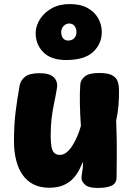

<svg xmlns="http://www.w3.org/2000/svg" viewBox="-20 -913 662 947"><path d="M222 13Q178 13 145.5 -3.5Q113 -20 91.5 -50.5Q70 -81 59.5 -123.5Q49 -166 49 -217Q49 -297 57 -361.5Q65 -426 77 -492Q81 -515 102.5 -533.5Q124 -552 175 -552Q225 -552 245.5 -531.5Q266 -511 261 -479Q254 -437 246.5 -402Q239 -367 234.5 -329.5Q230 -292 230 -242Q230 -209 234 -188.5Q238 -168 248 -158.5Q258 -149 275 -149Q293 -149 308.5 -161.5Q324 -174 337 -194.5Q350 -215 361 -240.5Q372 -266 379 -292Q375 -348 374 -402.5Q373 -457 376 -497Q378 -520 399 -536.5Q420 -553 469 -553Q514 -553 534.5 -541Q555 -529 561 -509.5Q567 -490 567 -468Q567 -450 566.5 -431.5Q566 -413 564.5 -394Q563 -375 560 -356Q557 -337 553 -318Q557 -211 556 -147.5Q555 -84 555 -39Q555 -9 531 2.5Q507 14 460 14Q417 14 399.5 -2Q382 -18 382 -34Q382 -44 384 -55.5Q386 -67 388 -82Q390 -97 389 -116Q382 -98 371 -76Q360 -54 341.5 -33.5Q323 -13 294 0Q265 13 222 13ZM306 -617Q230 -617 192 -657Q154 -697 156 -755Q158 -789 178.5 -820.5Q199 -852 236 -872.5Q273 -893 324 -893Q377 -893 412 -873.5Q447 -854 464.5 -822.5Q482 -791 482 -755Q482 -697 439.5 -657Q397 -617 306 -617ZM316 -713Q335 -713 346 -724.5Q357 -736 357 -755Q357 -773 347.5 -785Q338 -797 321 -797Q305 -797 293.5 -784.5Q282 -772 282 -755Q282 -736 291 -724.5Q300 -713 316 -713Z"/></svg>

Font: Playpen Sans ExtraBold
Style: Regular
Weight: 800
Designer: Laura Meseguer, Veronika Burian, José Scaglione
Foundry: TypeTogether
Version: Version 1.001